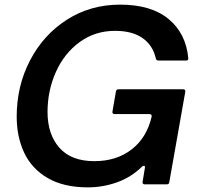

<svg xmlns="http://www.w3.org/2000/svg" viewBox="-20 -795 855 828"><path d="M52 -292Q52 -424 109.5 -534.5Q167 -645 268.5 -710Q370 -775 498 -775Q632 -775 707 -713Q782 -651 792 -544V-542Q792 -534 783 -534H663Q654 -534 652 -543Q639 -600 594.5 -631Q550 -662 476 -662Q390 -662 323.5 -613.5Q257 -565 221 -484.5Q185 -404 185 -312Q185 -216 236 -158Q287 -100 387 -100Q482 -100 547.5 -150.5Q613 -201 634 -292V-294Q634 -303 625 -303H474Q469 -303 466.5 -306Q464 -309 465 -314L480 -401Q482 -410 491 -410H770Q775 -410 777.5 -407Q780 -404 779 -399L710 -9Q709 0 699 0H604Q599 0 596.5 -3Q594 -6 595 -11L605 -72V-75Q605 -80 601 -80Q596 -80 592 -76Q545 -30 484 -8.5Q423 13 359 13Q255 13 186 -27Q117 -67 84.5 -136Q52 -205 52 -292Z"/></svg>

Font: Open Sauce Two SemiBold Italic
Style: Regular
Weight: 600
Italic angle: -10°
Designer: Alfredo Marco Pradil
Foundry: Creative Sauce Fz LLC
Version: Version 1.477